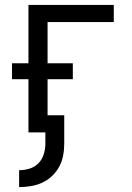

<svg xmlns="http://www.w3.org/2000/svg" viewBox="-20 -540 540 783"><path d="M58 223V154Q80 154 101 147.5Q122 141 137 125.5Q152 110 158.5 89Q165 68 165 46V0H96V-217H29V-282H96V-520H444V-450H174V-282H277V-217H174V-70H242V46Q242 71 237.5 94.5Q233 118 221.5 139.5Q210 161 192 178Q174 195 152 205Q130 215 106 219Q82 223 58 223Z"/></svg>

Font: Iosevka Term
Style: Regular
Weight: 400
Monospace: yes
Designer: Belleve Invis
Foundry: Belleve Invis
Version: Version 30.0.1